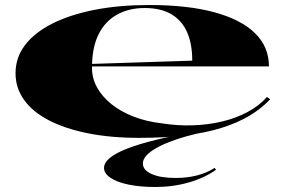

<svg xmlns="http://www.w3.org/2000/svg" viewBox="-20 -535 1144 766"><path d="M575 -515Q729 -515 835.5 -486Q942 -457 997.5 -402.5Q1053 -348 1053 -270H345V-280L747 -293Q747 -360 726.5 -406.5Q706 -453 664 -478Q622 -503 557 -503Q495 -503 447.5 -477Q400 -451 373.5 -398.5Q347 -346 347 -264Q347 -223 367 -186.5Q387 -150 424 -120Q461 -90 512.5 -70Q564 -50 625 -43Q688 -33 749 -35Q810 -37 865 -50Q920 -63 966.5 -87.5Q1013 -112 1045 -148L1058 -139Q1023 -102 975.5 -73.5Q928 -45 864.5 -25Q801 -5 719.5 5Q638 15 535 15Q421 15 329.5 -3.5Q238 -22 174 -55.5Q110 -89 76 -136.5Q42 -184 42 -243Q42 -306 80.5 -356Q119 -406 190 -441.5Q261 -477 358.5 -496Q456 -515 575 -515ZM773 -4Q665 22 607.5 53.5Q550 85 550 117Q550 144 585.5 159.5Q621 175 681 175Q726 175 765.5 165Q805 155 836 135L842 142Q798 174 734.5 192.5Q671 211 599 211Q539 211 493 201.5Q447 192 421 174.5Q395 157 395 135Q395 94 487 58Q579 22 763 -10Z"/></svg>

Font: Kalnia Expanded Medium
Style: Regular
Weight: 500
Width: 7
Designer: Frida Medrano
Foundry: Frida Medrano
Version: Version 1.105